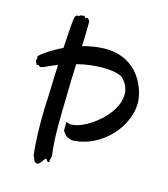

<svg xmlns="http://www.w3.org/2000/svg" viewBox="-107 -787 771 883"><g transform="rotate(15 278.0 -346.0)"><path d="M202 -310C203 -382 205 -435 207 -478C248 -489 292 -494 330 -494C379 -494 417 -485 430 -470C450 -447 458 -424 458 -400C458 -304 330 -211 268 -205C262 -204 255 -203 250 -204C237 -206 234 -211 233 -210C231 -209 232 -196 232 -187C232 -177 231 -169 233 -166C236 -161 244 -151 248 -147C249 -145 261 -140 266 -138C272 -136 280 -134 289 -135C423 -145 528 -268 527 -380C526 -440 480 -584 314 -581C277 -580 243 -574 211 -565C213 -602 214 -636 214 -682C214 -688 208 -691 206 -694C205 -697 200 -697 198 -695C194 -692 191 -695 189 -699C187 -701 182 -705 178 -701C174 -698 167 -703 164 -697C160 -691 158 -697 153 -695C149 -694 145 -690 143 -683C139 -666 135 -607 131 -535C78 -510 41 -482 30 -472C21 -465 28 -462 26 -455C24 -447 22 -446 30 -432C33 -424 38 -432 42 -428C45 -426 46 -424 50 -423C53 -423 57 -423 64 -426C81 -432 89 -439 127 -453C125 -405 123 -355 122 -312C119 -263 118 -219 118 -182C118 -90 125 -36 126 -25C126 -18 132 -14 135 -3C137 7 142 3 144 8C145 13 152 10 156 9C165 6 175 -13 182 -20C189 -27 189 -17 193 -13C197 -10 203 -9 205 -12C206 -13 203 -15 203 -17C203 -24 210 -31 208 -46C202 -90 200 -138 200 -187C200 -229 201 -271 202 -310Z"/></g></svg>

Font: Oregano
Style: Regular
Weight: 400
Designer: Astigmatic (AOETI)
Foundry: Astigmatic (AOETI)
Version: Version 1.000